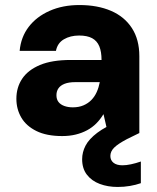

<svg xmlns="http://www.w3.org/2000/svg" viewBox="-20 -528 624 762"><path d="M227 12Q165 12 124.5 -8Q84 -28 64.5 -61.5Q45 -95 45 -136Q45 -181 68 -215.5Q91 -250 138.5 -270Q186 -290 261 -290H383Q383 -323 374 -344.5Q365 -366 345.5 -376.5Q326 -387 294 -387Q259 -387 233.5 -372Q208 -357 202 -326H58Q63 -381 94 -421.5Q125 -462 177 -485Q229 -508 295 -508Q367 -508 420.5 -485Q474 -462 503.5 -416.5Q533 -371 533 -305V0H408L391 -74H390Q378 -54 362 -38Q346 -22 325.5 -11Q305 0 280.5 6Q256 12 227 12ZM269 -102Q293 -102 311.5 -110Q330 -118 343 -131.5Q356 -145 364 -163Q372 -181 376 -202H279Q253 -202 236.5 -195.5Q220 -189 212 -177.5Q204 -166 204 -150Q204 -134 212 -123.5Q220 -113 235 -107.5Q250 -102 269 -102ZM447 214Q408 214 376 202Q344 190 325 165.5Q306 141 306 104Q306 76 319.5 50Q333 24 366 -1Q399 -26 458 -50L501 -69L533 0L484 24Q448 43 433 58Q418 73 418 91Q418 108 430.5 118Q443 128 466 128Q481 128 500 124Q519 120 539 113V199Q519 206 495.5 210Q472 214 447 214Z"/></svg>

Font: DM Sans 28pt Black
Style: Regular
Weight: 900
Version: Version 4.004;gftools[0.9.30]